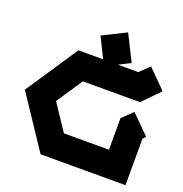

<svg xmlns="http://www.w3.org/2000/svg" viewBox="-128 -730 796 833"><g transform="rotate(20 270.0 -313.5)"><path d="M324 -627 384 -507 330 -480H424L468 -522L552 -438L476 -360H212L132 -240L212 -120H420V-266L468 -312L552 -228L540 -214V0H148L-12 -240L148 -480H262L216 -573Z"/></g></svg>

Font: SOV_raksil
Style: Book
Weight: 400
Version: Version 1.00